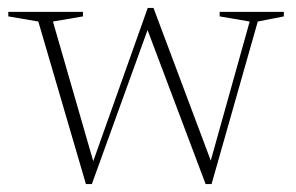

<svg xmlns="http://www.w3.org/2000/svg" viewBox="-20 -456 750 486"><path d="M612 -401.5 536 -414.5V-426H698.5V-414.5L632.5 -401.5L515.5 10H500.5L353.5 -380L212.5 10H197.5L77 -401.5L1 -414.5V-426H190V-414.5L114 -401.5L216 -48L354 -436H368.5L513.5 -49.5Z"/></svg>

Font: Newsreader 16pt ExtraLight
Style: Regular
Weight: 275
Designer: Hugues Gentile
Foundry: Production Type
Version: Version 1.003; ttfautohint (v1.8.3)